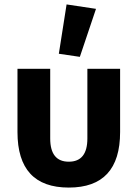

<svg xmlns="http://www.w3.org/2000/svg" viewBox="-20 -836 622 868"><path d="M414 -796 341 -579 246 -593 281 -816ZM207 -525V-210Q207 -105 291 -105Q375 -105 375 -210V-525H523V-239Q523 12 291 12Q59 12 59 -239V-525Z"/></svg>

Font: Aneliza
Style: Bold
Weight: 700
Designer: Mike Abbink, Paul van der Laan, Pieter van Rosmalen
Foundry: Bold Monday
Version: Version 3.0